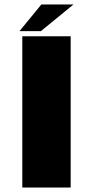

<svg xmlns="http://www.w3.org/2000/svg" viewBox="-20 -837 425 857"><path d="M79.5 0V-675H295.5V0ZM67 -698 164.5 -817H308L162.5 -698Z"/></svg>

Font: Anybody ExtraExpanded ExtraBold
Style: Regular
Weight: 800
Width: 8
Designer: Tyler Finck
Foundry: Etcetera Type Company
Version: Version 1.010; ttfautohint (v1.8.3) -l 8 -r 50 -G 200 -x 14 